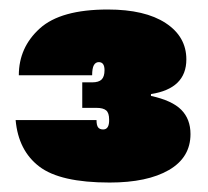

<svg xmlns="http://www.w3.org/2000/svg" viewBox="-20 -737 443 408"><path d="M13.2 -481.9H185.1Q185.1 -470.7 188.5 -466.3Q191.9 -461.9 199.2 -461.9Q212.4 -461.9 211.9 -482.9Q211.9 -497.1 205.6 -502.4Q199.2 -507.8 185.1 -507.8H154.8V-562H175.8Q189.9 -562 196 -568.1Q202.1 -574.2 202.1 -587.9Q202.1 -605 189.9 -605Q183.1 -605 179.4 -598.4Q175.8 -591.8 175.8 -577.1H20Q20 -636.2 64.5 -676.5Q108.9 -716.8 209 -716.8Q288.1 -716.8 332 -688Q376 -659.2 376 -610.8Q376 -548.8 300.8 -537.1V-533.2Q345.7 -523.4 365.2 -503.7Q384.8 -483.9 384.8 -452.1Q384.8 -402.3 338.9 -375.7Q293 -349.1 212.9 -349.1Q107.9 -349.1 63.5 -383.1Q19 -417 13.2 -481.9Z"/></svg>

Font: Poppins Black
Style: Regular
Weight: 900
Designer: Ninad Kale (Devanagari), Jonny Pinhorn (Latin)
Foundry: Indian Type Foundry
Version: 4.004